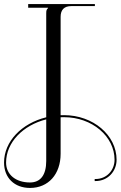

<svg xmlns="http://www.w3.org/2000/svg" viewBox="-68 -739 595 947"><path d="M400 -719H71V-701H169V-699C162 -692 160 -689 160 -673V-160.5C39.5 -130.9 -48 -42 -48 63C-48 138 3.2 188 80 188C170.6 188 231 120.4 231 19V-160.7C236.6 -160.9 242.3 -161 248 -161C385.4 -161 497 -67 497 49C497 101 458 144 403 144H399V154H403C464 154 507 106 507 49C507 -72.5 391 -171 248 -171C242.3 -171 236.6 -170.9 231 -170.7V-656C231 -691 249 -709 284 -709H400ZM160 -150.2V55C160 123.9 132 161 80 161C9.2 161 -38 121.8 -38 63C-38 -36.6 45.1 -121.1 160 -150.2Z"/></svg>

Font: FoglihtenNo04
Style: Regular
Weight: 500
Designer: gluk (gluksza@wp.pl)
Foundry: gluk (gluksza@wp.pl)
Version: Version 0.70